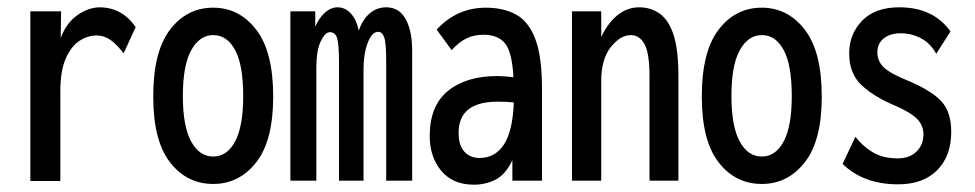

<svg xmlns="http://www.w3.org/2000/svg" viewBox="-20 -494 2665 525"><path d="M63 1V-463H147L146 -390Q161 -431 191.5 -452.5Q222 -474 254 -474Q314 -473 351 -420L318 -348Q300 -372 282.5 -384.5Q265 -397 244 -397Q220 -397 197.5 -382.5Q175 -368 160 -334.5Q145 -301 145 -245V1Z M563 9Q491 9 445 -50Q399 -109 399 -230Q399 -353 445 -413Q491 -473 563 -473Q634 -473 680.5 -413Q727 -353 727 -230Q727 -109 680.5 -50Q634 9 563 9ZM563 -66Q601 -66 623 -107.5Q645 -149 645 -231Q645 -316 623 -357Q601 -398 563 -398Q526 -398 503 -357Q480 -316 480 -231Q480 -149 502.5 -107.5Q525 -66 563 -66Z M774 0V-463H842V-421Q853 -446 869 -460Q885 -474 903 -474Q924 -474 939.5 -457Q955 -440 961 -410Q971 -440 990.5 -457Q1010 -474 1036 -474Q1072 -474 1090 -440.5Q1108 -407 1107 -348V0H1036V-326Q1036 -377 1030.5 -392Q1025 -407 1014 -407Q997 -407 985.5 -377Q974 -347 974 -305V0H907V-321Q907 -372 902 -389Q897 -406 882 -406Q869 -406 857 -381Q845 -356 845 -309V0Z M1276 11Q1218 11 1186.5 -27Q1155 -65 1155 -122Q1155 -205 1205 -245.5Q1255 -286 1339 -286Q1358 -286 1384 -283Q1380 -353 1360.5 -376Q1341 -399 1302 -399Q1277 -399 1256.5 -389.5Q1236 -380 1215 -357L1174 -413Q1229 -473 1309 -473Q1356 -473 1390.5 -454.5Q1425 -436 1443.5 -388Q1462 -340 1462 -251V0H1381V-56Q1362 -16 1334.5 -2.5Q1307 11 1276 11ZM1234 -131Q1234 -96 1250 -79Q1266 -62 1291 -62Q1334 -62 1358 -99Q1382 -136 1385 -214Q1363 -216 1341 -216Q1234 -216 1234 -131Z M1544 0V-463H1624V-393Q1642 -431 1668.5 -452.5Q1695 -474 1728 -474Q1759 -474 1783.5 -457Q1808 -440 1821.5 -399.5Q1835 -359 1835 -287V0H1756V-285Q1756 -348 1742.5 -373Q1729 -398 1705 -398Q1676 -398 1650 -365Q1624 -332 1624 -273V0Z M2063 9Q1991 9 1945 -50Q1899 -109 1899 -230Q1899 -353 1945 -413Q1991 -473 2063 -473Q2134 -473 2180.5 -413Q2227 -353 2227 -230Q2227 -109 2180.5 -50Q2134 9 2063 9ZM2063 -66Q2101 -66 2123 -107.5Q2145 -149 2145 -231Q2145 -316 2123 -357Q2101 -398 2063 -398Q2026 -398 2003 -357Q1980 -316 1980 -231Q1980 -149 2002.5 -107.5Q2025 -66 2063 -66Z M2436 10Q2387 10 2349 -4.5Q2311 -19 2284 -46L2319 -120Q2340 -93 2367.5 -77Q2395 -61 2435 -61Q2467 -61 2486 -79.5Q2505 -98 2505 -127Q2505 -151 2488 -168.5Q2471 -186 2428 -205Q2372 -228 2337 -260Q2302 -292 2302 -348Q2302 -401 2337.5 -437.5Q2373 -474 2439 -474Q2532 -474 2579 -408L2540 -347Q2524 -376 2498 -389.5Q2472 -403 2443 -403Q2414 -403 2396.5 -389Q2379 -375 2379 -351Q2379 -326 2397.5 -309Q2416 -292 2466 -272Q2527 -246 2554 -217Q2581 -188 2581 -134Q2581 -67 2542.5 -28.5Q2504 10 2436 10Z"/></svg>

Font: Inconsolata Condensed SemiBold
Style: Regular
Weight: 600
Width: 3
Monospace: yes
Designer: Raph Levien, Cyreal, Brenton Simpson
Foundry: Raph Levien, Cyreal, Google
Version: Version 3.100; ttfautohint (v1.8.4.7-5d5b)